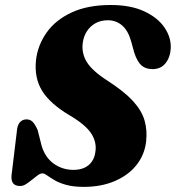

<svg xmlns="http://www.w3.org/2000/svg" viewBox="-20 -735 703 768"><path d="M315.5 12.5Q273.5 12.5 244.8 4.5Q216 -3.5 197.8 -14.5Q179.5 -25.5 168.2 -33.5Q157 -41.5 149.5 -41.5Q141.5 -41.5 131 -34Q120.5 -26.5 108.5 -16.5Q96.5 -6.5 84.5 1.2Q72.5 9 60.5 9Q42 9 33.2 -1Q24.5 -11 26 -32.5L47.5 -210.5Q49 -233.5 59.2 -245.5Q69.5 -257.5 86 -257.5Q101.5 -257.5 111.2 -247Q121 -236.5 130.5 -215L146.5 -152Q160.5 -105 195.2 -80.2Q230 -55.5 274 -55.5Q299 -55.5 317.2 -63.8Q335.5 -72 346.8 -87.8Q358 -103.5 361 -124.5Q368.5 -163.5 345.8 -199.8Q323 -236 257 -274.5Q180 -320.5 148.2 -372.2Q116.5 -424 124 -494.5Q131 -554.5 166.5 -604.8Q202 -655 266.2 -685Q330.5 -715 422.5 -715Q502.5 -715 556.8 -689.8Q611 -664.5 638 -624.8Q665 -585 663 -541.5Q661 -506 642.2 -482.2Q623.5 -458.5 589.5 -458.5Q563 -458.5 546 -473.2Q529 -488 517 -524.5L505 -568Q493 -612 468.8 -633Q444.5 -654 411.5 -654Q383 -654 361.8 -642Q340.5 -630 327.5 -609.8Q314.5 -589.5 311 -563.5Q305.5 -522 327.5 -486.5Q349.5 -451 410.5 -412Q477 -369 512 -330.8Q547 -292.5 558.2 -253.2Q569.5 -214 564.5 -169Q558.5 -116 526 -75Q493.5 -34 439.2 -10.8Q385 12.5 315.5 12.5Z"/></svg>

Font: Fraunces ExtraBold
Style: Italic
Weight: 800
Italic angle: -16°
Version: Version 1.000;[b76b70a41]